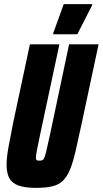

<svg xmlns="http://www.w3.org/2000/svg" viewBox="-20 -903 498 931"><path d="M154 8Q101 8 69.5 -3.5Q38 -15 25 -39.5Q12 -64 12 -104Q12 -140 21 -189Q30 -238 43 -304L125 -688H268L174 -248Q164 -200 159 -174.5Q154 -149 154 -138Q154 -132 156.5 -128.5Q159 -125 163 -124.5Q167 -124 172 -124Q181 -124 186.5 -127Q192 -130 196.5 -142Q201 -154 206.5 -179Q212 -204 222 -248L315 -688H458L376 -304Q359 -225 346.5 -170.5Q334 -116 319.5 -81Q305 -46 285 -26.5Q265 -7 233.5 0.5Q202 8 154 8ZM238 -737V-742L289 -883H427V-878L355 -737Z"/></svg>

Font: Saira ExtraCondensed Black
Style: Italic
Weight: 900
Width: 2
Italic angle: -12°
Designer: Hector Gatti with collaboration of the Omnibus-Type team
Foundry: Omnibus-Type
Version: Version 1.101